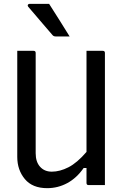

<svg xmlns="http://www.w3.org/2000/svg" viewBox="-20 -965 640 1001"><path d="M226 16Q149 16 109.5 -31.5Q70 -79 70 -147V-700H155Q166 -700 166 -689V-166Q166 -121 189 -95.5Q212 -70 250 -70Q292 -70 337 -93Q382 -116 431 -173V-700H516Q527 -700 527 -689V0H442Q431 0 431 -11V-89H416Q380 -37 331 -10.5Q282 16 226 16ZM236 -945Q265 -899 290 -860Q315 -821 343 -775H270Q259 -775 253 -783Q222 -819 203.5 -840.5Q185 -862 168.5 -881.5Q152 -901 127 -930Q123 -935 125.5 -940Q128 -945 134 -945Z"/></svg>

Font: Recursive Mn Lnr St
Style: Regular
Weight: 400
Monospace: yes
Version: Version 1.079;hotconv 1.0.112;makeotfexe 2.5.65598; ttfautoh